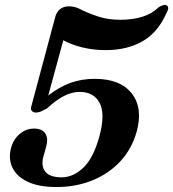

<svg xmlns="http://www.w3.org/2000/svg" viewBox="-20 -738 696 772"><path d="M23.5 -139.5Q32.5 -176.5 58.5 -198.8Q84.5 -221 116 -221Q150 -221 162.5 -200.8Q175 -180.5 165.5 -147.5L154 -107Q144.5 -69 162.8 -47Q181 -25 227.5 -25Q274.5 -25 315.2 -63.8Q356 -102.5 380 -191Q404 -281 380.2 -324.8Q356.5 -368.5 300.5 -368.5Q269 -368.5 236.2 -351.5Q203.5 -334.5 169 -302Q154 -294 144.5 -289.8Q135 -285.5 124.5 -285.5Q113.5 -285.5 107.8 -292.2Q102 -299 106.5 -312.5L203 -673Q209 -691.5 222.5 -702Q236 -712.5 258 -712.5Q275 -712.5 293.5 -705.5Q332 -685.5 373.2 -672Q414.5 -658.5 463 -658.5Q567 -658.5 617.5 -708.5Q627 -714.5 635.2 -717Q643.5 -719.5 650 -716.5Q655 -714 656.2 -707.5Q657.5 -701 650 -687Q616 -608.5 553.8 -572.5Q491.5 -536.5 405.5 -536.5Q355.5 -536.5 311.8 -547.2Q268 -558 234.5 -576L174 -354Q217.5 -388 262.5 -404.5Q307.5 -421 361 -421Q464 -421 510 -362Q556 -303 529 -206.5Q509.5 -138.5 463.5 -89Q417.5 -39.5 351.5 -12.8Q285.5 14 207.5 14Q136 14 91.8 -7Q47.5 -28 30.5 -63Q13.5 -98 23.5 -139.5Z"/></svg>

Font: Fraunces 9pt SemiBold
Style: Italic
Weight: 600
Italic angle: -16°
Version: Version 1.000;[b76b70a41]